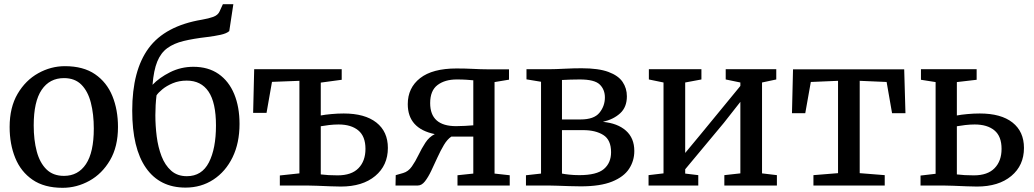

<svg xmlns="http://www.w3.org/2000/svg" viewBox="-20 -886 4937 917"><path d="M26 -279.5Q26 -373 64 -437.8Q102 -502.5 162.5 -536.2Q223 -570 290 -570Q378 -570 434 -531.5Q490 -493 516.8 -427.2Q543.5 -361.5 543.5 -279.5Q543.5 -185.5 505.5 -120.8Q467.5 -56 407 -22.5Q346.5 11 279 11Q191.5 11 135.5 -27.5Q79.5 -66 52.8 -131.8Q26 -197.5 26 -279.5ZM285.5 -46Q353 -46 390.5 -102.2Q428 -158.5 428 -272Q428 -340.5 414 -395.2Q400 -450 368.8 -481.5Q337.5 -513 285.5 -513Q217 -513 179 -457Q141 -401 141 -287Q141 -217.5 155.5 -163Q170 -108.5 201.8 -77.2Q233.5 -46 285.5 -46Z M866 10Q743 10 677.2 -84Q611.5 -178 611.5 -357.5Q611.5 -549.5 690 -656Q768.5 -762.5 944.5 -792Q976.5 -797.5 998.5 -805.5Q1020.5 -813.5 1028.5 -831L1044.5 -866H1094.5L1075 -737.5Q1062 -726 1033.5 -719.8Q1005 -713.5 968 -709Q903.5 -701.5 857 -690.2Q810.5 -679 779.2 -656.2Q748 -633.5 731 -591.8Q714 -550 708.5 -481Q740.5 -515 792.2 -541Q844 -567 903.5 -567Q974.5 -567 1023.8 -532.8Q1073 -498.5 1098.5 -437Q1124 -375.5 1124 -294Q1124 -203 1090.8 -134.8Q1057.5 -66.5 999 -28.2Q940.5 10 866 10ZM872.5 -44.5Q944 -44.5 977.8 -110.5Q1011.5 -176.5 1011.5 -286.5Q1011.5 -396 976 -448.5Q940.5 -501 872 -501Q835 -501 805.2 -488.5Q775.5 -476 755.5 -459.5Q735.5 -443 727.5 -430.5Q722 -384 722 -335.5Q722 -285.5 728.5 -234.2Q735 -183 751.5 -140Q768 -97 797.5 -70.8Q827 -44.5 872.5 -44.5Z M1608 5Q1591 5 1558.8 3.8Q1526.5 2.5 1494.2 1.2Q1462 0 1445.5 0H1316.5V-48L1410 -58V-500L1279 -495L1253 -347H1189L1194 -555.5H1612V-505L1512 -491.5V-334.5Q1532.5 -338.5 1562.5 -341.2Q1592.5 -344 1621.5 -344Q1722.5 -344 1777.5 -300.8Q1832.5 -257.5 1832.5 -179.5Q1832.5 -96 1772 -45.5Q1711.5 5 1608 5ZM1592.5 -48.5Q1659 -48.5 1692.2 -82.8Q1725.5 -117 1725.5 -175Q1725.5 -235 1691.2 -263.2Q1657 -291.5 1597 -291.5Q1575 -291.5 1551.8 -288.8Q1528.5 -286 1512 -283V-53Q1547 -48.5 1592.5 -48.5Z M1869 0 1870 -49.5 1905 -59.5Q1930 -66.5 1947 -90.8Q1964 -115 1978.8 -145.8Q1993.5 -176.5 2011.5 -204.2Q2029.5 -232 2056.5 -245.5Q1927.5 -272 1927.5 -388.5Q1927.5 -466.5 1986.5 -512.8Q2045.5 -559 2160.5 -559Q2202.5 -559 2240.5 -557Q2278.5 -555 2305 -555H2411V-505.5L2342 -494V-57L2414.5 -49V0H2165V-49L2240.5 -57V-233.5H2135.5Q2116.5 -221 2100.2 -193.8Q2084 -166.5 2069 -133.5Q2054 -100.5 2039.5 -70Q2025 -39.5 2009.5 -19.8Q1994 0 1975.5 0ZM2158.5 -283.5Q2175.5 -283.5 2201.2 -284.8Q2227 -286 2240.5 -287.5V-502.5Q2227 -504 2207.2 -505.2Q2187.5 -506.5 2161.5 -506.5Q2105 -506.5 2069.8 -480Q2034.5 -453.5 2034.5 -393.5Q2034.5 -283.5 2158.5 -283.5Z M2754 4Q2730.5 4 2700.2 3Q2670 2 2642.2 1Q2614.5 0 2598.5 0H2492V-49L2564 -57V-495.5L2494.5 -507V-555.5H2607Q2632 -555.5 2676.2 -557.8Q2720.5 -560 2758 -560Q2838.5 -560 2885.8 -542.5Q2933 -525 2953.5 -494.8Q2974 -464.5 2974 -426Q2974 -374.5 2942.2 -345.2Q2910.5 -316 2859.5 -304Q2929.5 -297.5 2969.5 -262Q3009.5 -226.5 3009.5 -165Q3009.5 -118 2984.5 -79.8Q2959.5 -41.5 2903.5 -18.8Q2847.5 4 2754 4ZM2664 -315.5H2753Q2817 -315.5 2843 -347.5Q2869 -379.5 2869 -420.5Q2869 -458.5 2844.2 -482.5Q2819.5 -506.5 2749 -506.5Q2727.5 -506.5 2705.5 -505.8Q2683.5 -505 2664 -504ZM2746.5 -49.5Q2830 -49.5 2864.2 -78.8Q2898.5 -108 2898.5 -159Q2898.5 -218 2861.5 -241.2Q2824.5 -264.5 2765.5 -264.5H2664V-57Q2675.5 -54.5 2698.5 -52Q2721.5 -49.5 2746.5 -49.5Z M3077.5 0V-49.5L3149 -58V-492L3079 -506.5V-555.5H3330V-506.5L3252.5 -492V-155.5L3325.5 -243.5L3516 -475.5V-492L3446 -506.5V-555.5H3687.5V-506.5L3619.5 -492V-58L3690.5 -49.5V0H3439.5V-49.5L3516 -58V-399.5L3437 -299L3252.5 -77.5V-57L3315 -49.5V0Z M3865 0V-49.5L3982.5 -59V-500L3852.5 -494.5L3826 -345.5H3762.5L3767.5 -555H4298.5L4304.5 -345.5H4240.5L4214.5 -494.5L4086 -500V-59L4205.5 -49.5V0Z M4376.5 0V-47.5L4448.5 -56V-494L4378.5 -505V-555.5H4644.5V-505L4550 -494V-334.5Q4570.5 -338.5 4600.5 -341.2Q4630.5 -344 4659.5 -344Q4761 -344 4815.8 -300.8Q4870.5 -257.5 4870.5 -179.5Q4870.5 -96 4810 -45.5Q4749.5 5 4646 5Q4629 5 4597 3.8Q4565 2.5 4532.8 1.2Q4500.5 0 4483.5 0ZM4631 -48.5Q4697 -48.5 4730.2 -82.8Q4763.5 -117 4763.5 -175Q4763.5 -235 4729.5 -263.2Q4695.5 -291.5 4635 -291.5Q4613.5 -291.5 4590.2 -288.8Q4567 -286 4550 -283V-53Q4585 -48.5 4631 -48.5Z"/></svg>

Font: Merriweather
Style: Regular
Weight: 400
Designer: Eben Sorkin
Foundry: Eben Sorkin
Version: Version 2.100; ttfautohint (v1.7.19-72a1) -l 8 -r 50 -G 200 